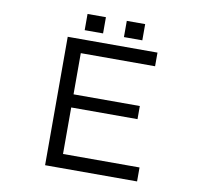

<svg xmlns="http://www.w3.org/2000/svg" viewBox="-94 -982 1188 1110"><g transform="rotate(10 500.0 -427.0)"><path d="M241.2 -729H768.1V-648.9H332V-407.2H721.2V-330.1H332V-57.1H781.2V24.9H241.2ZM331.1 -878.9H439V-783.7H331.1ZM561.5 -878.9H669.4V-783.7H561.5Z"/></g></svg>

Font: BIZ UDGothic
Style: Regular
Weight: 400
Monospace: yes
Designer: TypeBank Co., Ltd.
Foundry: Morisawa Inc.
Version: Version 1.05